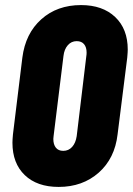

<svg xmlns="http://www.w3.org/2000/svg" viewBox="-20 -728 523 756"><path d="M29 -166Q29 -177 31 -199L68 -501Q80 -596 142.5 -652Q205 -708 299 -708Q384 -708 433.5 -661Q483 -614 483 -533Q483 -523 481 -501L443 -199Q432 -104 368.5 -48Q305 8 211 8Q126 8 77.5 -38.5Q29 -85 29 -166ZM282 -192 320 -508Q321 -513 321 -521Q321 -542 311 -554Q301 -566 282 -566Q261 -566 247 -550Q233 -534 230 -508L191 -192L190 -181Q190 -159 200 -146.5Q210 -134 229 -134Q250 -134 264 -149.5Q278 -165 282 -192Z"/></svg>

Font: Barlow Condensed ExtraBold
Style: Italic
Weight: 800
Width: 3
Italic angle: -7°
Designer: Jeremy Tribby
Foundry: Tribby Type
Version: Version 1.408